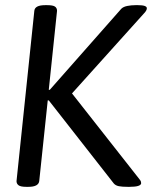

<svg xmlns="http://www.w3.org/2000/svg" viewBox="-20 -722 616 744"><path d="M82 2Q60 2 52 -4Q44 -10 44 -20L113 -680Q115 -702 155 -702H163Q185 -702 193 -696.5Q201 -691 201 -680L169 -374H173L450 -688Q458 -696 473.5 -699Q489 -702 505 -702H515Q549 -702 549 -690Q549 -681 537 -669L259 -360L520 -28Q525 -22 526 -18.5Q527 -15 527 -12Q526 2 482 2H475Q453 2 440.5 -0.5Q428 -3 421 -11L169 -333H165L132 -20Q129 2 90 2Z"/></svg>

Font: Asap
Style: Italic
Weight: 400
Italic angle: -6°
Designer: Pablo Cosgaya
Foundry: Omnibus-Type
Version: Version 3.001; ttfautohint (v1.8.3)